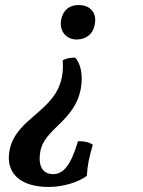

<svg xmlns="http://www.w3.org/2000/svg" viewBox="-20 -486 568 763"><path d="M292 -466C254 -466 230 -444 223 -408C214 -360 246 -329 284 -329C323 -329 350 -352 356 -386C367 -435 339 -466 292 -466ZM325 213C328 167 334 140 349 89C333 79 318 75 290 75C261 173 231 206 191 206C147 206 131 170 140 117C156 24 276 -2 301 -133C312 -189 298 -240 278 -257C261 -257 244 -255 229 -246C231 -226 230 -197 226 -180C200 -42 43 -18 18 111C0 205 65 257 173 257C235 257 294 236 325 213Z"/></svg>

Font: Vollkorn Semibold
Style: Italic
Weight: 600
Italic angle: -11°
Designer: Friedrich Althausen
Foundry: Friedrich Althausen
Version: Version 4.015;PS 004.015;hotconv 1.0.88;makeotf.lib2.5.64775